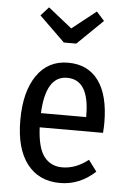

<svg xmlns="http://www.w3.org/2000/svg" viewBox="-55 -823 585 876"><g transform="rotate(5 237.0 -385.0)"><path d="M272 -628H215L98 -742L134 -782L243 -695L353 -782L389 -742ZM431 -279Q431 -257 429 -233H139Q143 -140 173.5 -100Q204 -60 257 -60Q319 -60 376 -105L414 -54Q343 12 253 12Q156 12 102 -58Q48 -128 48 -258Q48 -388 99.5 -463Q151 -538 243 -538Q334 -538 382.5 -471.5Q431 -405 431 -279ZM346 -298V-305Q346 -469 244 -469Q147 -469 139 -298Z"/></g></svg>

Font: Fira Sans Condensed
Style: Regular
Weight: 400
Width: 3
Designer: Carrois Corporate & Edenspiekermann AG
Foundry: Carrois Corporate GbR & Edenspiekermann AG
Version: Version 4.202;PS 004.202;hotconv 1.0.88;makeotf.lib2.5.64775